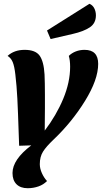

<svg xmlns="http://www.w3.org/2000/svg" viewBox="-20 -793 538 1013"><path d="M145 -26 81 -24 79 -80Q75 -205 71.5 -273Q68 -341 61 -400Q56 -444 47 -465.5Q38 -487 20 -498Q55 -530 110 -530Q167 -530 189 -499.5Q211 -469 215 -400Q217 -356 217 -294V-221L216 -104Q277 -184 313.5 -271.5Q350 -359 350 -441Q350 -475 343 -498Q358 -513 379.5 -521.5Q401 -530 426 -530Q498 -530 498 -456Q498 -373 428.5 -260.5Q359 -148 262 -56Q224 -20 207 7Q190 34 190 73Q190 96 201 120.5Q212 145 228 162Q210 181 183 190.5Q156 200 126 200Q88 200 67 179Q46 158 46 120Q46 49 145 -26ZM486 -712Q486 -670 453.5 -648.5Q421 -627 364 -614L247 -587L228 -632L452 -773Q469 -766 477.5 -749Q486 -732 486 -712Z"/></svg>

Font: Sansita
Style: Bold Italic
Weight: 700
Italic angle: -11°
Designer: Pablo Cosgaya
Foundry: Omnibus-Type
Version: Version 1.006